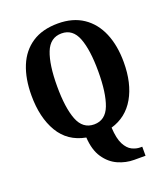

<svg xmlns="http://www.w3.org/2000/svg" viewBox="-169 -843 1046 1197"><g transform="rotate(-20 354.0 -244.0)"><path d="M513 237Q458 237 406.5 214Q355 191 320 139.5Q285 88 280 4Q163 -18 105.5 -115Q48 -212 48 -359Q48 -470 81.5 -552Q115 -634 183.5 -679.5Q252 -725 356 -725Q454 -725 522 -679.5Q590 -634 625 -551.5Q660 -469 660 -358Q660 -218 606 -124Q552 -30 449 0Q453 74 473 112Q493 150 520.5 163.5Q548 177 574 177H588V237ZM355 -56Q430 -56 460.5 -135.5Q491 -215 491 -358Q491 -501 460.5 -580Q430 -659 356 -659Q280 -659 249 -580Q218 -501 218 -358Q218 -215 249 -135.5Q280 -56 355 -56Z"/></g></svg>

Font: Noto Serif Thai Condensed ExtraBold
Style: Regular
Weight: 800
Width: 3
Designer: Monotype Design Team
Foundry: Monotype Imaging Inc.
Version: Version 2.002; ttfautohint (v1.8.4.7-5d5b)